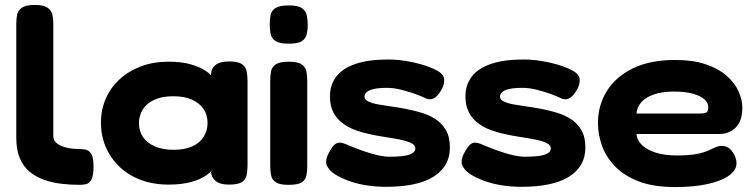

<svg xmlns="http://www.w3.org/2000/svg" viewBox="-20 -740 3053 778"><path d="M304 9Q265 9 227.5 4.5Q190 0 157 -12Q124 -24 99 -45Q74 -66 60 -99.5Q46 -133 46 -182V-644Q46 -664 49.5 -681Q53 -698 69 -709Q85 -720 121 -720Q157 -720 172.5 -709Q188 -698 192 -681Q196 -664 196 -644V-189Q196 -173 207 -162.5Q218 -152 235 -146Q252 -140 270.5 -138Q289 -136 304 -136Q317 -136 329.5 -133Q342 -130 350.5 -115Q359 -100 359 -65Q359 -29 350.5 -13Q342 3 329 6Q316 9 304 9Z M908 8Q870 8 853 -7.5Q836 -23 835 -43L847 -61Q838 -45 815 -29Q792 -13 754 -2.5Q716 8 663 8Q601 8 550.5 -11Q500 -30 464 -64.5Q428 -99 408.5 -144.5Q389 -190 389 -243Q389 -295 408.5 -340Q428 -385 464.5 -418.5Q501 -452 551 -471Q601 -490 663 -490Q714 -490 750.5 -480Q787 -470 811 -454.5Q835 -439 846 -422L835 -436Q835 -461 852.5 -476Q870 -491 909 -491Q945 -491 960.5 -480Q976 -469 979.5 -451Q983 -433 983 -413V-68Q983 -49 979.5 -31Q976 -13 960.5 -2.5Q945 8 908 8ZM684 -133Q729 -133 759.5 -147Q790 -161 805.5 -186Q821 -211 821 -242Q821 -274 805 -298Q789 -322 758.5 -336Q728 -350 682 -350Q637 -350 606 -336Q575 -322 559 -297Q543 -272 543 -240Q543 -210 559 -185.5Q575 -161 607 -147Q639 -133 684 -133Z M1149 9Q1113 9 1097.5 -1.5Q1082 -12 1078.5 -29.5Q1075 -47 1075 -66V-415Q1075 -435 1078.5 -452Q1082 -469 1098 -479.5Q1114 -490 1150 -490Q1187 -490 1202.5 -479Q1218 -468 1221.5 -451Q1225 -434 1225 -413V-65Q1225 -46 1221.5 -28.5Q1218 -11 1202.5 -1Q1187 9 1149 9ZM1149 -563Q1112 -563 1096 -574Q1080 -585 1076.5 -603Q1073 -621 1073 -641Q1073 -662 1076.5 -679.5Q1080 -697 1096.5 -707.5Q1113 -718 1150 -718Q1188 -718 1203.5 -707Q1219 -696 1223 -678Q1227 -660 1227 -640Q1227 -620 1223 -602Q1219 -584 1203.5 -573.5Q1188 -563 1149 -563Z M1544 17Q1503 17 1465 11Q1427 5 1395 -6.5Q1363 -18 1341 -31.5Q1319 -45 1310 -60Q1301 -71 1301.5 -85Q1302 -99 1309.5 -115Q1317 -131 1329 -147Q1342 -163 1357 -162Q1372 -161 1390 -152Q1405 -146 1425.5 -138Q1446 -130 1469 -122.5Q1492 -115 1515 -110Q1538 -105 1558 -105Q1615 -105 1639 -113.5Q1663 -122 1663 -139Q1663 -150 1651 -157.5Q1639 -165 1619.5 -170Q1600 -175 1576 -179Q1552 -183 1527 -187Q1502 -191 1480 -196Q1450 -202 1421 -212.5Q1392 -223 1368.5 -240.5Q1345 -258 1331 -284.5Q1317 -311 1317 -349Q1317 -396 1342.5 -429.5Q1368 -463 1420.5 -481Q1473 -499 1554 -499Q1576 -499 1602.5 -496Q1629 -493 1656 -487Q1683 -481 1707 -473Q1731 -465 1749 -455Q1779 -440 1780 -416.5Q1781 -393 1763 -367Q1750 -347 1735.5 -340.5Q1721 -334 1704 -342Q1686 -351 1659 -360.5Q1632 -370 1603 -377Q1574 -384 1549 -384Q1513 -384 1493 -379Q1473 -374 1465 -366Q1457 -358 1457 -348Q1457 -336 1473 -328.5Q1489 -321 1514.5 -316.5Q1540 -312 1569 -308Q1598 -304 1623 -299Q1655 -293 1687 -283.5Q1719 -274 1745 -257Q1771 -240 1787 -212.5Q1803 -185 1803 -142Q1803 -66 1737.5 -24.5Q1672 17 1544 17Z M2093 17Q2052 17 2014 11Q1976 5 1944 -6.5Q1912 -18 1890 -31.5Q1868 -45 1859 -60Q1850 -71 1850.5 -85Q1851 -99 1858.5 -115Q1866 -131 1878 -147Q1891 -163 1906 -162Q1921 -161 1939 -152Q1954 -146 1974.5 -138Q1995 -130 2018 -122.5Q2041 -115 2064 -110Q2087 -105 2107 -105Q2164 -105 2188 -113.5Q2212 -122 2212 -139Q2212 -150 2200 -157.5Q2188 -165 2168.5 -170Q2149 -175 2125 -179Q2101 -183 2076 -187Q2051 -191 2029 -196Q1999 -202 1970 -212.5Q1941 -223 1917.5 -240.5Q1894 -258 1880 -284.5Q1866 -311 1866 -349Q1866 -396 1891.5 -429.5Q1917 -463 1969.5 -481Q2022 -499 2103 -499Q2125 -499 2151.5 -496Q2178 -493 2205 -487Q2232 -481 2256 -473Q2280 -465 2298 -455Q2328 -440 2329 -416.5Q2330 -393 2312 -367Q2299 -347 2284.5 -340.5Q2270 -334 2253 -342Q2235 -351 2208 -360.5Q2181 -370 2152 -377Q2123 -384 2098 -384Q2062 -384 2042 -379Q2022 -374 2014 -366Q2006 -358 2006 -348Q2006 -336 2022 -328.5Q2038 -321 2063.5 -316.5Q2089 -312 2118 -308Q2147 -304 2172 -299Q2204 -293 2236 -283.5Q2268 -274 2294 -257Q2320 -240 2336 -212.5Q2352 -185 2352 -142Q2352 -66 2286.5 -24.5Q2221 17 2093 17Z M2716 18Q2629 18 2569.5 -4.5Q2510 -27 2473 -65Q2436 -103 2419.5 -149Q2403 -195 2403 -241Q2403 -314 2439.5 -372Q2476 -430 2545.5 -463.5Q2615 -497 2715 -497Q2789 -497 2841 -479Q2893 -461 2925.5 -432Q2958 -403 2973 -369Q2988 -335 2988 -304Q2988 -250 2961.5 -223.5Q2935 -197 2894 -197H2559Q2561 -172 2581 -152.5Q2601 -133 2637 -121.5Q2673 -110 2724 -110Q2761 -110 2787 -113.5Q2813 -117 2830 -122.5Q2847 -128 2859 -134Q2871 -140 2881 -144Q2891 -148 2903 -149Q2918 -149 2931 -141.5Q2944 -134 2954 -115Q2961 -102 2963 -92Q2965 -82 2964 -73Q2962 -48 2931.5 -27Q2901 -6 2846 6Q2791 18 2716 18ZM2559 -280H2816Q2832 -280 2841 -283.5Q2850 -287 2850 -305Q2850 -324 2834 -338Q2818 -352 2787 -360.5Q2756 -369 2711 -369Q2662 -369 2628.5 -357Q2595 -345 2578 -325Q2561 -305 2559 -280Z"/></svg>

Font: Fredoka SemiExpanded SemiBold
Style: Regular
Weight: 600
Width: 6
Designer: Ben Nathan
Foundry: Milena B. Brandão, Ben Nathan
Version: Version 2.001